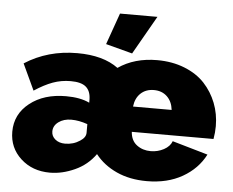

<svg xmlns="http://www.w3.org/2000/svg" viewBox="-52 -791 1046 863"><g transform="rotate(5 471.0 -360.0)"><path d="M524.9 -556.2 404.8 -587.9 455.1 -730H624ZM19 -159.2Q19 -238.3 82.8 -288.6Q146.5 -338.9 246.1 -338.9Q311 -338.9 352.1 -318.8V-335Q351.1 -372.1 329.8 -390.1Q308.6 -408.2 261.2 -408.2Q218.8 -408.2 180.7 -394.3Q142.6 -380.4 98.1 -351.1L43 -469.2Q147 -536.1 279.8 -536.1Q397 -536.1 464.8 -485.8Q538.1 -536.1 640.1 -536.1Q708.5 -536.1 764.2 -513.9Q819.8 -491.7 855 -453.9Q890.1 -416 909.2 -367.2Q928.2 -318.4 928.2 -263.2Q928.2 -234.4 922.9 -205.1H554.2Q557.1 -165.5 583.5 -145.8Q609.9 -126 646 -126Q677.7 -126 705.1 -140.6Q732.4 -155.3 741.2 -179.2L901.9 -132.8Q868.2 -67.4 800.5 -28.8Q732.9 9.8 640.1 9.8Q563 9.8 503.7 -17.3Q444.3 -44.4 407.2 -91.8Q371.6 -41.5 314.9 -15.9Q258.3 9.8 203.1 9.8Q124 9.8 71.5 -38.3Q19 -86.4 19 -159.2ZM724.1 -318.8Q719.7 -356.9 696.5 -378.9Q673.3 -400.9 637.2 -400.9Q601.1 -400.9 577.6 -378.9Q554.2 -356.9 549.8 -318.8ZM327.1 -146Q352.1 -162.1 352.1 -183.1V-222.2Q313.5 -235.8 278.8 -235.8Q244.6 -235.8 221.4 -218.8Q198.2 -201.7 198.2 -175.8Q198.2 -154.3 215.6 -140.1Q232.9 -126 259.8 -126Q297.4 -126 327.1 -146Z"/></g></svg>

Font: Rawline Black
Style: Regular
Weight: 900
Designer: Matt McInerney, Pablo Impallari, Rodrigo Fuenzalida
Foundry: Matt McInerney, Pablo Impallari, Rodrigo Fuenzalida
Version: Version 4.020;PS 004.020;hotconv 1.0.88;makeotf.lib2.5.64775